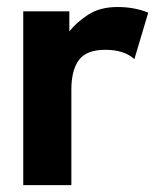

<svg xmlns="http://www.w3.org/2000/svg" viewBox="-20 -541 464 561"><path d="M372.6 -368.2Q342.8 -395.5 287.6 -395.5Q232.4 -395.5 210.4 -365.5Q188.5 -335.4 188.5 -279.3V0H47.9V-507.8H182.6V-449.2Q202.6 -475.1 237.3 -497.8Q272 -520.5 323.2 -520.5Q373.5 -520.5 413.1 -503.9Z"/></svg>

Font: Giphurs
Style: Bold
Weight: 700
Version: Version 0.920; ttfautohint (v1.8.4.7-5d5b)